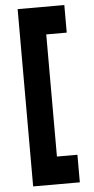

<svg xmlns="http://www.w3.org/2000/svg" viewBox="-60 -835 473 971"><g transform="rotate(-5 176.5 -350.0)"><path d="M68 100V-800H305V-660H201V-40H305V100Z"/></g></svg>

Font: Figtree ExtraBold
Style: Regular
Weight: 800
Designer: Erik Kennedy
Foundry: Erik Kennedy
Version: Version 2.002